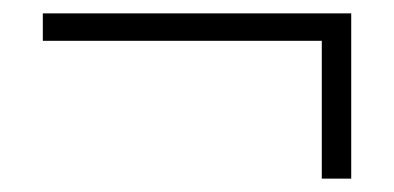

<svg xmlns="http://www.w3.org/2000/svg" viewBox="-20 -430 589 287"><path d="M461 -163V-369H44V-410H505V-163Z"/></svg>

Font: Nunito Sans 7pt SemiCondensed ExtraLight
Style: Regular
Weight: 250
Width: 4
Designer: Vernon Adams
Foundry: Vernon Adams
Version: Version 3.101;gftools[0.9.27]